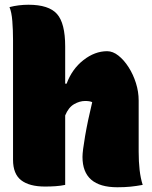

<svg xmlns="http://www.w3.org/2000/svg" viewBox="-20 -780 640 810"><path d="M170 7Q104 7 69.5 -19.5Q35 -46 35 -106V-610Q35 -653 32 -691Q29 -729 20 -750Q39 -755 59.5 -757.5Q80 -760 100 -760Q186 -760 220.5 -721Q255 -682 255 -584V-427H261Q284 -489 332 -526.5Q380 -564 432 -564Q456 -564 479.5 -545.5Q503 -527 522.5 -496.5Q542 -466 553.5 -429.5Q565 -393 565 -356V-140Q565 -98 569 -63Q573 -28 582 0Q555 5 530.5 7.5Q506 10 475 10Q328 10 328 -118Q328 -142 339 -206Q350 -270 369 -349Q359 -354 339 -354Q316 -354 292.5 -340.5Q269 -327 255 -293V0Q236 4 214.5 5.5Q193 7 170 7Z"/></svg>

Font: Recursive Sn Csl St XBk
Style: Regular
Weight: 1000
Version: Version 1.079;hotconv 1.0.112;makeotfexe 2.5.65598; ttfautoh